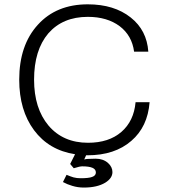

<svg xmlns="http://www.w3.org/2000/svg" viewBox="-20 -722 790 883"><path d="M302.7 32.2 319.3 51.8 322.3 50.8Q337.9 45.9 343.8 44.9Q352.5 43 358.4 43Q389.6 43 405.3 49.8Q420.9 56.6 420.9 71.3Q420.9 85.9 403.3 91.8Q387.7 97.7 350.6 97.7Q333 97.7 318.4 93.8Q304.7 89.8 286.1 82L269.5 115.2Q289.1 126 312.5 132.8Q337.9 140.6 365.2 140.6Q426.8 140.6 463.9 118.2Q497.1 97.7 497.1 69.3Q497.1 45.9 476.6 27.3Q454.1 7.8 419.9 7.8Q398.4 7.8 385.7 8.8Q378.9 8.8 370.1 10.7L367.2 11.7L376 -7.8H381.8Q507.8 -7.8 584 -74.2Q659.2 -138.7 668 -252H603.5Q595.7 -165 538.1 -115.2Q480.5 -65.4 384.8 -65.4Q270.5 -65.4 203.1 -144.5Q136.7 -223.6 136.7 -355.5Q136.7 -491.2 202.1 -568.4Q268.6 -644.5 383.8 -644.5Q472.7 -644.5 530.3 -601.6Q586.9 -558.6 596.7 -484.4H662.1Q655.3 -583 581.1 -641.6Q504.9 -702.1 383.8 -702.1Q239.3 -702.1 154.3 -608.4Q68.4 -514.6 68.4 -355.5Q68.4 -214.8 136.7 -123Q205.1 -31.2 325.2 -12.7Z"/></svg>

Font: Dotum
Style: Regular
Weight: 400
Version: Version 2.21